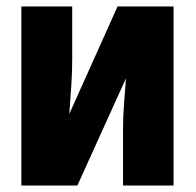

<svg xmlns="http://www.w3.org/2000/svg" viewBox="-20 -573 606 593"><path d="M46 -553V0H219L369 -331Q366 -290 363 -251Q360 -212 360 -173V0H516V-553H343L194 -221Q198 -275 200.5 -312.5Q203 -350 203 -392V-553Z"/></svg>

Font: Noto Sans Display Condensed Black
Style: Regular
Weight: 900
Width: 3
Designer: Monotype Design team
Foundry: Monotype Imaging Inc.
Version: 1.000